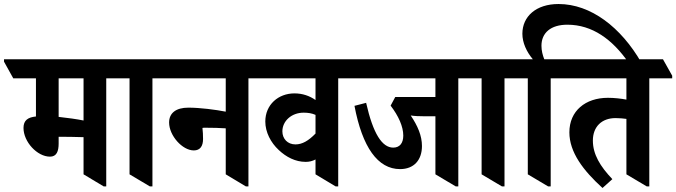

<svg xmlns="http://www.w3.org/2000/svg" viewBox="-77 -920 3367 956"><path d="M172 -140C205 -140 215 -167 215 -205V-239C219 -239 222 -239 224 -239C258 -239 306 -238 339 -237V-52L439 8H452V-530H566V-543L520 -625H-57V-613L-11 -530H102V-340C62 -336 40 -321 40 -283C40 -214 108 -140 172 -140ZM215 -338V-530H339V-320C305 -327 260 -333 215 -338Z M669 8H682V-530H796V-543L750 -625H454V-613L500 -530H568V-52Z M888 -171C920 -171 934 -193 934 -228C934 -247 933 -267 931 -283C935 -284 939 -284 945 -284C984 -284 1018 -283 1047 -281V-52L1147 8H1160V-530H1274V-543L1228 -625H684V-613L730 -530H1047V-364C996 -374 919 -384 861 -384C799 -384 765 -357 765 -310C765 -245 831 -171 888 -171Z M1445 -114C1463 -114 1479 -118 1494 -126V-52L1594 8H1607V-530H1721V-543L1675 -625H1162V-613L1208 -530H1494V-422C1464 -443 1429 -455 1389 -455C1309 -455 1244 -399 1244 -315C1244 -262 1271 -210 1311 -173C1348 -138 1394 -114 1445 -114ZM1329 -266C1329 -317 1374 -359 1435 -359C1457 -359 1476 -356 1494 -348V-255C1459 -219 1428 -201 1394 -201C1355 -201 1329 -229 1329 -266Z M1915 -78C1984 -78 2024 -123 2024 -193C2024 -244 2003 -293 1968 -345C1987 -342 2011 -341 2039 -341H2091V-52L2192 8H2205V-530H2319V-543L2273 -625H1609V-613L1655 -530H2091V-437H1891L1868 -394C1907 -343 1931 -290 1931 -245C1931 -207 1913 -185 1881 -185C1826 -185 1781 -253 1746 -408L1688 -393C1727 -187 1804 -78 1915 -78Z M2422 8H2435V-530H2549V-543L2503 -625H2207V-613L2253 -530H2321V-52Z M2652 8H2665V-530H2779V-543L2733 -625H2633C2625 -645 2619 -668 2619 -692C2619 -757 2666 -797 2748 -797C2872 -797 2972 -724 3052 -609H3116C3015 -784 2865 -900 2704 -900C2592 -900 2524 -838 2524 -752C2524 -707 2545 -662 2576 -625H2437V-613L2483 -530H2551V-52Z M2923 16 2972 -28C2911 -92 2875 -152 2875 -220C2875 -289 2919 -332 2988 -332C3008 -332 3027 -330 3042 -328V-52L3143 8H3156V-530H3270V-543L3224 -625H2667V-613L2713 -530H3042V-424C3016 -429 2982 -433 2950 -433C2838 -433 2758 -368 2758 -261C2758 -162 2827 -71 2923 16Z"/></svg>

Font: Noto Serif Devanagari Condensed
Style: Bold
Weight: 700
Width: 3
Designer: Universal Thirst, Indian Type Foundry and the Monotype Design Team
Foundry: Monotype Imaging Inc.
Version: Version 2.004